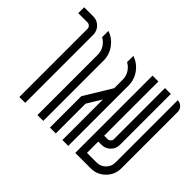

<svg xmlns="http://www.w3.org/2000/svg" viewBox="-129 -888 1130 1130"><g transform="rotate(45 436.0 -323.0)"><path d="M121.2 0V-566.4Q121.2 -578.1 113.3 -586Q105.4 -593.9 93.7 -593.9H17.5V-643.1H93.7Q125.4 -643.1 147.6 -620.6Q169.9 -598.1 169.9 -566.4V0Z M216.6 -645.6Q262.4 -630.2 291.3 -590.6Q320.3 -551 320.3 -501.5V0H271.6V-501.5Q271.6 -531 256.6 -555.4Q241.6 -579.8 216.6 -593.1Z M424.4 -247.4V0H375.7V-261.1L479.4 -431.5V-501.5Q479.4 -531 464.4 -555.4Q449.4 -579.8 424.4 -593.1V-645.6Q470.2 -630.2 499.2 -590.6Q528.1 -551 528.1 -501.5V0H479.4V-337.8Z M842.6 -127.4Q842.6 -74.6 805.3 -37.3Q768 0 715.5 0H586.4V-643.1H635.2V-191.6H662.6Q674.3 -191.6 682.2 -199.5Q690.1 -207.4 690.1 -219.1V-643.1H738.9V-219.1Q738.9 -187.4 716.6 -165.1Q694.3 -142.9 662.6 -142.9H635.2V-48.7H715.5Q748 -48.7 770.9 -71.6Q793.8 -94.5 793.8 -127.4V-645.6Q813.8 -645.6 828.2 -631.4Q842.6 -617.2 842.6 -597.3Z"/></g></svg>

Font: Marapfhont
Style: Book
Weight: 400
Version: Version 0.15